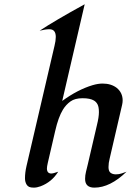

<svg xmlns="http://www.w3.org/2000/svg" viewBox="-20 -861 606 889"><path d="M238.3 -689.9Q238.3 -725.6 209 -725.6Q189.9 -725.6 163.6 -718.8Q232.4 -764.6 372.1 -841.3L268.1 -393.6Q339.4 -445.8 409.2 -466.8Q434.6 -474.1 454.8 -474.1Q475.1 -474.1 491.5 -469Q507.8 -463.9 520.5 -454.1Q547.9 -431.6 547.9 -396Q547.9 -386.7 545.4 -375.5L487.8 -127Q482.4 -106.4 482.4 -87.4Q482.4 -68.4 491.9 -61Q501.5 -53.7 516.4 -53.7Q531.2 -53.7 543.7 -58.1Q556.2 -62.5 565.9 -65.9Q489.7 7.8 417 7.8Q374 7.8 374 -32.7Q374 -49.3 378.2 -65.9Q382.3 -82.5 386.2 -98.6L428.7 -281.2Q438 -318.4 438 -341.8Q438 -365.2 431.9 -377.2Q425.8 -389.2 415 -395.5Q397.5 -406.2 362.3 -406.2Q327.1 -406.2 306.4 -391.4Q285.6 -376.5 271.5 -353.5Q250 -318.4 235.4 -253.9L201.2 -106.4Q197.3 -89.4 197.3 -81.1Q197.3 -57.6 217.8 -57.6Q226.1 -57.6 249.5 -65.9Q219.7 -18.1 168 1.5Q150.9 7.8 136.5 7.8Q122.1 7.8 114.7 4.2Q107.4 0.5 103.5 -5.9Q95.7 -18.1 95.7 -35.6Q95.7 -61.5 102.5 -91.3L232.4 -648.9Q238.3 -672.4 238.3 -689.9Z"/></svg>

Font: Fondamento
Style: Italic
Weight: 400
Italic angle: -12°
Version: Version 1.000